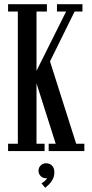

<svg xmlns="http://www.w3.org/2000/svg" viewBox="-20 -720 440 915"><path d="M18.5 0V-35H65V-665H18.5V-700H203.5V-665H154V-382.5L295 -665H251.5V-700H373V-665H335.5L208.5 -407.5L214 -441L343 -35H382V0H212V-35H245.5L141.5 -362L154 -357.5V-35H192.5V0ZM195.5 175 177.5 153.5Q182.5 151.5 192.5 143.2Q202.5 135 204.5 128Q203.5 129.5 199 129.5Q184 129.5 173.8 119Q163.5 108.5 163.5 93.5Q163.5 78.5 174.2 68.2Q185 58 199.5 58Q216.5 58 227.8 69Q239 80 239 100Q239 119.5 231.5 134Q224 148.5 213.8 158.5Q203.5 168.5 195.5 175Z"/></svg>

Font: Imbue Thin 10pt Medium
Style: Regular
Weight: 500
Version: Version 1.102